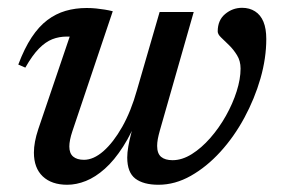

<svg xmlns="http://www.w3.org/2000/svg" viewBox="-20 -474 740 504"><path d="M399 -442.5H488.5L399.5 -131Q396 -118.5 394.2 -108.8Q392.5 -99 392.5 -91Q392.5 -71 403 -62.2Q413.5 -53.5 433 -53.5Q458 -53.5 483.5 -69.5Q509 -85.5 532 -111.8Q555 -138 573 -170Q591 -202 601.2 -234.2Q611.5 -266.5 611.5 -294Q611.5 -314 602.2 -329Q593 -344 581.2 -355.5Q569.5 -367 560.5 -375.5Q551.5 -384 551.5 -391.5Q551.5 -421 571 -437.2Q590.5 -453.5 615.5 -453.5Q635 -453.5 649.5 -444.2Q664 -435 671.5 -417Q679 -399 679 -371.5Q679 -321.5 663.8 -268.2Q648.5 -215 621.5 -165Q594.5 -115 558.5 -75.5Q522.5 -36 481 -12.5Q439.5 11 396 11Q356.5 11 335.2 -5.2Q314 -21.5 314 -60.5Q314 -73.5 316.8 -89.5Q319.5 -105.5 324.5 -124.5L340.5 -179L347 -178Q326.5 -125.5 303.2 -89.2Q280 -53 255.2 -31Q230.5 -9 205.5 1Q180.5 11 156.5 11Q115.5 11 92.2 -11Q69 -33 69 -73.5Q69 -100.5 80.5 -135L163 -378Q161 -378 159.2 -378Q157.5 -378 155.5 -378Q135 -378 117.2 -371Q99.5 -364 82.2 -346.5Q65 -329 46.5 -296.5L28 -304.5Q44 -347 63 -375.8Q82 -404.5 104.2 -421.2Q126.5 -438 152.2 -445.5Q178 -453 207.5 -453Q220.5 -453 232.2 -451.8Q244 -450.5 255 -448.8Q266 -447 276 -444.5L170 -129.5Q166 -117.5 164 -107.5Q162 -97.5 162 -89.5Q162 -71.5 172 -63Q182 -54.5 200.5 -54.5Q225.5 -54.5 251.5 -77.2Q277.5 -100 300.8 -141Q324 -182 339.5 -237.5Z"/></svg>

Font: Newsreader 16pt Medium
Style: Italic
Weight: 500
Italic angle: -17°
Designer: Hugues Gentile
Foundry: Production Type
Version: Version 1.003